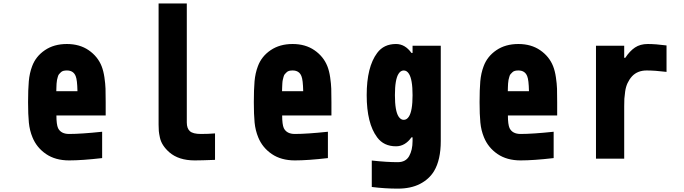

<svg xmlns="http://www.w3.org/2000/svg" viewBox="-20 -937 4040 1134"><path d="M375 -677.1Q450.5 -677.1 503.9 -640.3Q557.3 -603.5 580.1 -546.2Q591.1 -518.2 596.7 -480.5Q602.2 -442.7 603.2 -413.7Q604.2 -384.8 604.2 -333.3V-255.2H313.2Q313.2 -201.8 322.9 -180.3Q339.8 -145.8 388 -145.8Q459 -145.8 583.3 -158.9V-3.3Q464.8 10.4 388 10.4Q307.3 10.4 252 -27.3Q196.6 -65.1 171.9 -125.7Q154.9 -166.7 150.4 -213.5Q145.8 -260.4 145.8 -333.3Q145.8 -408.2 150.1 -456.7Q154.3 -505.2 169.9 -546.2Q191.4 -604.2 245.1 -640.6Q298.8 -677.1 375 -677.1ZM375 -520.8Q363.9 -520.8 354.8 -518.6Q345.7 -516.3 339.5 -510.1Q333.3 -503.9 328.8 -499Q324.2 -494.1 321.3 -482.7Q318.4 -471.4 316.7 -464.8Q315.1 -458.3 314.1 -443Q313.2 -427.7 313.2 -421.5Q313.2 -415.4 312.5 -398.4H437.5Q436.2 -465.5 427.1 -487Q414.1 -520.8 375 -520.8Z M1250 7.2Q1167.3 10.4 1130.2 10.4Q1035.2 10.4 979.8 -37.8Q957.7 -57.3 943.7 -78.8Q929.7 -100.3 924.5 -124.3Q919.3 -148.4 918 -162.8Q916.7 -177.1 916.7 -200.5V-916.7H1083.3V-213.5Q1083.3 -178.4 1101.6 -162.1Q1119.8 -145.8 1166.7 -145.8Q1210.9 -145.8 1250 -149.1Z M1708.3 -677.1Q1783.9 -677.1 1837.2 -640.3Q1890.6 -603.5 1913.4 -546.2Q1924.5 -518.2 1930 -480.5Q1935.5 -442.7 1936.5 -413.7Q1937.5 -384.8 1937.5 -333.3V-255.2H1646.5Q1646.5 -201.8 1656.2 -180.3Q1673.2 -145.8 1721.4 -145.8Q1792.3 -145.8 1916.7 -158.9V-3.3Q1798.2 10.4 1721.4 10.4Q1640.6 10.4 1585.3 -27.3Q1529.9 -65.1 1505.2 -125.7Q1488.3 -166.7 1483.7 -213.5Q1479.2 -260.4 1479.2 -333.3Q1479.2 -408.2 1483.4 -456.7Q1487.6 -505.2 1503.3 -546.2Q1524.7 -604.2 1578.5 -640.6Q1632.2 -677.1 1708.3 -677.1ZM1708.3 -520.8Q1697.3 -520.8 1688.2 -518.6Q1679 -516.3 1672.9 -510.1Q1666.7 -503.9 1662.1 -499Q1657.6 -494.1 1654.6 -482.7Q1651.7 -471.4 1650.1 -464.8Q1648.4 -458.3 1647.5 -443Q1646.5 -427.7 1646.5 -421.5Q1646.5 -415.4 1645.8 -398.4H1770.8Q1769.5 -465.5 1760.4 -487Q1747.4 -520.8 1708.3 -520.8Z M2416.7 -125.7H2410.2Q2372.4 -72.9 2319 -72.9Q2246.7 -72.9 2207.7 -125.7Q2145.8 -208.3 2145.8 -375Q2145.8 -541.7 2207.7 -624.3Q2246.7 -677.1 2319 -677.1Q2372.4 -677.1 2410.2 -624.3H2416.7V-666.7H2583.3V-104.2Q2583.3 7.2 2543.6 73.6Q2514.3 121.7 2460.3 149.4Q2406.2 177.1 2329.4 177.1Q2253.9 177.1 2175.8 167.3V11.1Q2263.7 20.8 2329.4 20.8Q2376.3 20.8 2396.5 -15Q2416.7 -50.8 2416.7 -104.2ZM2334 -248.7Q2346.4 -229.2 2364.6 -229.2Q2382.8 -229.2 2395.2 -248.7Q2416.7 -281.9 2416.7 -375Q2416.7 -468.1 2395.2 -501.3Q2382.8 -520.8 2364.6 -520.8Q2346.4 -520.8 2334 -501.3Q2312.5 -468.1 2312.5 -375Q2312.5 -281.9 2334 -248.7Z M3041.7 -677.1Q3117.2 -677.1 3170.6 -640.3Q3224 -603.5 3246.7 -546.2Q3257.8 -518.2 3263.3 -480.5Q3268.9 -442.7 3269.9 -413.7Q3270.8 -384.8 3270.8 -333.3V-255.2H2979.8Q2979.8 -201.8 2989.6 -180.3Q3006.5 -145.8 3054.7 -145.8Q3125.7 -145.8 3250 -158.9V-3.3Q3131.5 10.4 3054.7 10.4Q2974 10.4 2918.6 -27.3Q2863.3 -65.1 2838.5 -125.7Q2821.6 -166.7 2817.1 -213.5Q2812.5 -260.4 2812.5 -333.3Q2812.5 -408.2 2816.7 -456.7Q2821 -505.2 2836.6 -546.2Q2858.1 -604.2 2911.8 -640.6Q2965.5 -677.1 3041.7 -677.1ZM3041.7 -520.8Q3030.6 -520.8 3021.5 -518.6Q3012.4 -516.3 3006.2 -510.1Q3000 -503.9 2995.4 -499Q2990.9 -494.1 2988 -482.7Q2985 -471.4 2983.4 -464.8Q2981.8 -458.3 2980.8 -443Q2979.8 -427.7 2979.8 -421.5Q2979.8 -415.4 2979.2 -398.4H3104.2Q3102.9 -465.5 3093.8 -487Q3080.7 -520.8 3041.7 -520.8Z M3799.5 -520.8Q3745.4 -520.8 3712.9 -486.3Q3696.6 -468.1 3686.5 -446.3Q3676.4 -424.5 3672.5 -397.5Q3668.6 -370.4 3667.6 -353.8Q3666.7 -337.2 3666.7 -309.2V0H3500V-666.7H3666.7V-595.7H3673.2Q3699.2 -635.4 3730.1 -656.2Q3761.1 -677.1 3806 -677.1Q3851.6 -677.1 3916.7 -668.6V-512.4Q3847.7 -520.8 3799.5 -520.8Z"/></svg>

Font: Monoid
Style: Bold
Weight: 700
Width: 4
Designer: Andreas Larsen (@larsenwork)
Version: Version 0.61